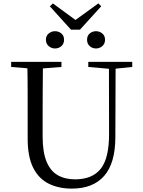

<svg xmlns="http://www.w3.org/2000/svg" viewBox="-20 -1091 837 1127"><path d="M302.7 -806.5Q282.2 -806.5 265.9 -820.4Q249.6 -834.4 249.6 -857.4Q249.6 -881.1 265.9 -894.4Q282.2 -907.8 302.7 -907.8Q324.8 -907.8 340.4 -894.4Q356 -881.1 356 -857.4Q356 -834.4 340.4 -820.4Q324.8 -806.5 302.7 -806.5ZM543.5 -806.5Q522 -806.5 506.5 -820.4Q491 -834.4 491 -857.4Q491 -881.1 506.5 -894.4Q522 -907.8 543.5 -907.8Q564.6 -907.8 580.6 -894.4Q596.6 -881.1 596.6 -857.4Q596.6 -834.4 580.6 -820.4Q564.6 -806.5 543.5 -806.5ZM290.5 -1070.7 450.3 -953.9H395.7L557.5 -1071.2L574.2 -1054.3L449.5 -916.9H396.5L272.6 -1054.1ZM401.2 16.1Q323.9 16.1 265.4 -13.2Q206.9 -42.4 174.6 -106.7Q142.4 -171.1 142.4 -276.5V-391Q142.4 -475.8 142.3 -560.2Q142.2 -644.6 140 -728H232.2Q231.2 -645.4 230.7 -561.2Q230.2 -477 230.2 -391V-291.5Q230.2 -198.9 253 -143.1Q275.8 -87.3 318.7 -62.8Q361.7 -38.3 420.2 -38.3Q522.2 -38.3 571.4 -100.5Q620.6 -162.6 620.2 -305.7L619.4 -728H658.7L657.1 -285.6Q656.7 -132.5 591.2 -58.2Q525.7 16.1 401.2 16.1ZM45.5 -698V-728H340.7V-698L201.1 -686.9H179.8ZM498.2 -698V-728H756.2V-698L647.1 -686.7H626.2Z"/></svg>

Font: Early Summer Mincho VF
Style: Regular
Weight: 250
Designer: GuiWonder
Version: Version 1.002